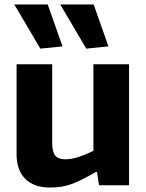

<svg xmlns="http://www.w3.org/2000/svg" viewBox="-20 -827 653 857"><path d="M160 -610 44 -807H193L259 -620ZM365 -610 249 -807H398L464 -620ZM202 10Q131 10 92.5 -29Q54 -68 54 -138V-540H213V-187Q213 -149 226.5 -132.5Q240 -116 272 -116Q299 -116 331 -126.5Q363 -137 397 -154V-540H556V0H422L413 -60H409Q374 -40 348.5 -27Q323 -14 299.5 -5.5Q276 3 253 6.5Q230 10 202 10Z"/></svg>

Font: Encode Sans Narrow
Style: Bold
Weight: 700
Designer: Pablo Impallari, Andres Torresi
Foundry: Pablo Impallari, Andres Torresi
Version: Version 1.000; ttfautohint (v1.00) -l 8 -r 50 -G 200 -x 14 -